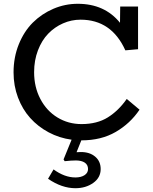

<svg xmlns="http://www.w3.org/2000/svg" viewBox="-20 -720 798 1003"><path d="M405.8 13.2H404.8L379.9 75.2Q382.3 75.2 390.1 74.7Q397.9 74.2 402.8 74.2Q448.7 74.2 477.3 98.4Q505.9 122.6 505.9 163.1Q505.9 208 467 235.6Q428.2 263.2 374 263.2Q302.7 263.2 231 213.9L259.8 165Q317.4 207 374 207Q403.3 207 421.6 195.1Q439.9 183.1 439.9 163.1Q439.9 141.1 422.9 129.6Q405.8 118.2 376 118.2Q352.1 118.2 317.9 122.1L312 112.8L354 9.8Q289.6 1 233.9 -28.8Q178.2 -58.6 137.7 -103.8Q97.2 -148.9 74 -210.4Q50.8 -272 50.8 -341.8Q50.8 -420.4 78.1 -488.3Q105.5 -556.2 151.6 -602.1Q197.8 -647.9 258.8 -674.1Q319.8 -700.2 386.2 -700.2Q526.4 -700.2 606.9 -601.1L607.9 -686H701.2V-462.9L634.8 -457Q562.5 -617.2 400.9 -617.2Q353 -617.2 309.1 -597.9Q265.1 -578.6 231.7 -543.9Q198.2 -509.3 178.2 -457Q158.2 -404.8 158.2 -342.8Q158.2 -265.1 190.9 -202.9Q223.6 -140.6 280.3 -106.2Q336.9 -71.8 405.8 -71.8Q487.3 -71.8 543.5 -106.9Q599.6 -142.1 642.1 -203.1L709 -147Q660.2 -74.7 584.5 -30.8Q508.8 13.2 405.8 13.2Z"/></svg>

Font: BioRhyme
Style: Regular
Weight: 400
Designer: Aoife Mooney
Foundry: Aoife Mooney Type
Version: Version 1.500;PS 001.500;hotconv 1.0.88;makeotf.lib2.5.64775